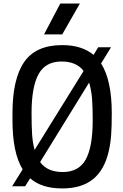

<svg xmlns="http://www.w3.org/2000/svg" viewBox="-20 -1045 689 1077"><path d="M428 -852ZM329 -852H227L318 -1025H428ZM329 12Q213 12 149 -45L121 0H48L107 -95Q50 -188 50 -370V-410Q50 -602 115.5 -697Q181 -792 329 -792Q439 -792 505 -737L531 -780H603L547 -689Q607 -595 607 -410Q607 -336 603.5 -288Q600 -240 590 -197Q566 -92 502 -40Q438 12 329 12ZM332 -80Q422 -80 461 -150.5Q500 -221 500 -370Q500 -442 496.5 -489.5Q493 -537 480 -582L205 -136Q245 -80 332 -80ZM174 -204 449 -647Q409 -700 325 -700Q235 -700 196 -628.5Q157 -557 157 -410Q157 -338 160 -292Q163 -246 174 -204Z"/></svg>

Font: Tanohe Sans Medium
Style: Regular
Weight: 500
Designer: Village Type and Design LLC
Foundry: Cooper Hewitt Smithsonian Design Museum
Version: Version 1.00;September 29, 2021;FontCreator 13.0.0.2655 64-b